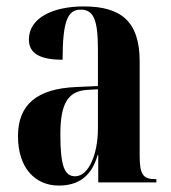

<svg xmlns="http://www.w3.org/2000/svg" viewBox="-20 -568 533 598"><path d="M163 10C222 10 265 -17 284 -85H286V0H467V-10H464C426 -10 415 -24 415 -83V-377C415 -502 356 -548 241 -548C146 -548 70 -513 70 -445C70 -401 105 -382 175 -382C175 -500 190 -538 231 -538C271 -538 285 -508 285 -414V-300L218 -297C96 -292 36 -243 36 -144C36 -42 92 10 163 10ZM214 -19C182 -19 168 -48 168 -149C168 -243 190 -284 251 -288L285 -290V-168C285 -87 256 -19 214 -19Z"/></svg>

Font: Noto Serif Display ExtraCondensed
Style: Bold
Weight: 700
Width: 2
Designer: Monotype Design Team
Foundry: Monotype Imaging Inc.
Version: Version 2.009